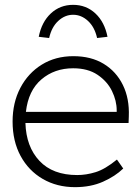

<svg xmlns="http://www.w3.org/2000/svg" viewBox="-20 -763 580 793"><path d="M290 10Q215 10 156.5 -24Q98 -58 65 -119Q32 -180 32 -261Q32 -339 64 -400Q96 -461 152.5 -496Q209 -531 283 -531Q356 -531 408 -499.5Q460 -468 487.5 -412Q515 -356 512 -282L511 -255H85Q88 -157 143 -98.5Q198 -40 299 -40Q336 -40 375 -52Q414 -64 463 -104L489 -67Q456 -35 405.5 -12.5Q355 10 290 10ZM282 -481Q205 -481 151 -435Q97 -389 87 -301H462V-307Q462 -347 442.5 -387Q423 -427 383 -454Q343 -481 282 -481ZM183 -606 140 -611Q152 -672 190 -707.5Q228 -743 282 -743Q336 -743 374 -707.5Q412 -672 424 -611L381 -606Q371 -651 343.5 -676.5Q316 -702 282 -702Q248 -702 220.5 -676.5Q193 -651 183 -606Z"/></svg>

Font: Lexend Deca ExtraLight
Style: Regular
Weight: 200
Designer: Bonnie Shaver-Troup, Thomas Jockin
Foundry: Lexend
Version: Version 1.008; ttfautohint (v1.8.4.7-5d5b)